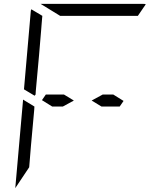

<svg xmlns="http://www.w3.org/2000/svg" viewBox="-20 -1020 856 993"><path d="M104 -558 139 -959Q139 -966 142 -972L199 -938L198 -928L195 -892L193 -866L182 -735L165 -548L164 -531L159 -525ZM140 -265 131 -155 59 -47 99 -500V-505L158 -469L157 -452ZM250 -469 197 -502 217 -531H311L362 -500L305 -469ZM291 -938 190 -1000H452H720Q730 -1000 734 -998L693 -938H663H477H415ZM511 -531H566L619 -498L599 -469H505L454 -500Z"/></svg>

Font: DSEG14 Modern Mini
Style: Light Italic
Weight: 300
Italic angle: -5°
Designer: Keshikan(Twitter:@keshinomi_88pro)
Version: Version 0.46